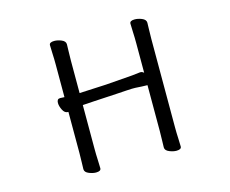

<svg xmlns="http://www.w3.org/2000/svg" viewBox="-101 -853 1202 1005"><g transform="rotate(-15 500.0 -350.0)"><path d="M220 -414H221L244 -413V-589Q244 -620 242.5 -649Q241 -678 241 -695Q241 -711 268 -711Q286 -711 306 -703Q328 -694 328 -677Q328 -665 327 -639.5Q326 -614 326 -588V-413Q434 -418 471 -420Q585 -428 615 -431Q645 -434 659 -436H662Q672 -436 680 -428V-589Q680 -620 678.5 -649Q677 -678 677 -695Q677 -711 704 -711Q722 -711 742 -703Q764 -694 764 -677Q764 -665 763 -639.5Q762 -614 762 -588V-111Q762 -80 763.5 -51.5Q765 -23 765 -6Q765 10 738 10Q721 10 701 2Q678 -7 678 -24Q678 -36 679 -61.5Q680 -87 680 -113V-361Q673 -361 648 -362Q607 -365 595 -364Q592 -364 566 -362.5Q540 -361 511 -359Q482 -357 449.5 -355.5Q417 -354 388 -352Q355 -350 326 -348V-111Q326 -80 327.5 -51Q329 -22 329 -5Q329 11 302 11Q285 11 265 3Q242 -6 242 -23Q242 -34 243 -59.5Q244 -85 244 -110V-333Q243 -333 242 -333H241Q224 -333 213.5 -354Q203 -375 203 -392Q203 -414 220 -414Z"/></g></svg>

Font: Moon Stars Kai
Style: Bold
Weight: 700
Designer: GuiWonder
Version: Version 1.101